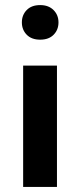

<svg xmlns="http://www.w3.org/2000/svg" viewBox="-20 -735 316 755"><path d="M71 0V-477H204V0ZM138 -579Q104 -579 85 -598.5Q66 -618 66 -647Q66 -676 85 -695.5Q104 -715 138 -715Q171 -715 190.5 -695.5Q210 -676 210 -647Q210 -618 191 -598.5Q172 -579 138 -579Z"/></svg>

Font: Mukta Vaani
Style: Bold
Weight: 700
Designer: Noopur Datye, Girish Dalvi, Yashodeep Gholap, Pallavi Karambelkar
Foundry: Ek Type
Version: Version 2.538;PS 1.000;hotconv 16.6.51;makeotf.lib2.5.65220;